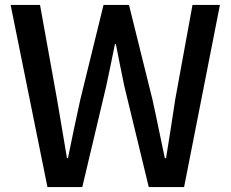

<svg xmlns="http://www.w3.org/2000/svg" viewBox="-20 -757 934 777"><path d="M172 0 23 -737H142L211 -354Q221 -295 231 -236Q241 -177 251 -117H255Q267 -177 279.5 -236Q292 -295 305 -354L399 -737H502L597 -354Q610 -296 622 -236.5Q634 -177 647 -117H652Q662 -177 671 -236Q680 -295 689 -354L759 -737H870L725 0H582L483 -409Q474 -453 465.5 -494.5Q457 -536 449 -578H445Q437 -536 428 -494.5Q419 -453 410 -409L313 0Z"/></svg>

Font: Noto Sans SC Thin Medium
Style: Regular
Weight: 500
Version: Version 2.004-H2;hotconv 1.0.118;makeotfexe 2.5.65603